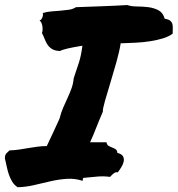

<svg xmlns="http://www.w3.org/2000/svg" viewBox="-55 -748 721 779"><path d="M16.6 11.7Q2.9 2.9 -5.4 -10.7Q-13.7 -24.4 -19 -40Q-24.4 -55.7 -27.8 -72.8Q-31.2 -89.8 -35.2 -105.5Q-35.2 -119.1 -29.3 -125.5Q-23.4 -131.8 -16.6 -137.7Q6.8 -138.7 25.4 -141.6Q43.9 -144.5 61.5 -147.5Q79.1 -150.4 96.7 -152.8Q114.3 -155.3 134.8 -155.3Q149.4 -185.5 162.1 -213.4Q174.8 -241.2 186.5 -266.6Q192.4 -291 201.7 -312Q210.9 -333 219.7 -352.1Q228.5 -371.1 235.4 -390.1Q242.2 -409.2 244.1 -430.7Q255.9 -464.8 265.1 -493.7Q274.4 -522.5 279.3 -562.5Q242.2 -556.6 219.7 -551.3Q197.3 -545.9 187.5 -541Q168 -542 156.7 -548.8Q145.5 -555.7 138.7 -565.4Q131.8 -575.2 127 -587.9Q122.1 -600.6 115.2 -614.3Q119.1 -623 117.2 -640.1Q115.2 -657.2 105.5 -665Q113.3 -667 117.2 -678.2Q121.1 -689.5 118.2 -695.3Q134.8 -700.2 153.3 -701.7Q171.9 -703.1 189.9 -704.6Q208 -706.1 224.6 -708.5Q241.2 -710.9 252.9 -718.8Q303.7 -720.7 358.9 -722.7Q414.1 -724.6 460.9 -727.5Q478.5 -721.7 501.5 -721.7Q524.4 -721.7 547.4 -718.8Q570.3 -715.8 588.4 -706.1Q606.4 -696.3 613.3 -671.9Q627.9 -669.9 635.3 -664.1Q642.6 -658.2 644.5 -649.9Q646.5 -641.6 646 -631.3Q645.5 -621.1 645.5 -611.3Q629.9 -599.6 606 -592.3Q582 -585 553.7 -580.6Q525.4 -576.2 494.6 -574.7Q463.9 -573.2 434.6 -572.3Q429.7 -540 417.5 -496.6Q405.3 -453.1 392.6 -411.6Q379.9 -370.1 370.6 -337.4Q361.3 -304.7 362.3 -294.9Q352.5 -272.5 346.2 -256.8Q339.8 -241.2 334.5 -227.5Q329.1 -213.9 323.7 -200.7Q318.4 -187.5 310.5 -170.9H377Q378.9 -160.2 385.7 -156.2Q392.6 -152.3 400.4 -149.4Q408.2 -146.5 414.6 -142.1Q420.9 -137.7 420.9 -127.9Q439.5 -123 444.3 -113.3Q449.2 -103.5 446.8 -92.3Q444.3 -81.1 437 -69.3Q429.7 -57.6 422.9 -48.8Q414.1 -50.8 406.2 -44.4Q398.4 -38.1 391.6 -30.3Q363.3 -34.2 335.9 -31.2Q308.6 -28.3 285.2 -26.4Q280.3 -25.4 281.2 -21Q282.2 -16.6 279.3 -14.6Q249 -24.4 217.3 -22.5Q185.5 -20.5 152.8 -13.2Q120.1 -5.9 85.9 2.4Q51.8 10.7 16.6 11.7Z"/></svg>

Font: Permanent Marker
Style: Regular
Weight: 400
Designer: Font Diner, Inc
Foundry: Font Diner, Inc
Version: Version 1.000